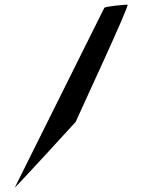

<svg xmlns="http://www.w3.org/2000/svg" viewBox="-20 -759 618 825"><path d="M44 46C41 54 305 -235 305 -235C307 -242 539 -739 528 -739C518 -739 432 -732 428 -725Z"/></svg>

Font: Ampere
Style: SCSuExt
Weight: 400
Version: Version 1